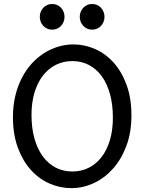

<svg xmlns="http://www.w3.org/2000/svg" viewBox="-20 -953 753 985"><path d="M654.3 -361.3Q654.3 -273.4 628.2 -204.1Q602.1 -134.8 558.8 -86.7Q515.6 -38.6 460.4 -13.2Q405.3 12.2 346.7 12.2Q287.6 12.2 233.4 -11.7Q179.2 -35.6 137.7 -82Q96.2 -128.4 71.3 -196Q46.4 -263.7 46.4 -351.6Q46.4 -410.2 58.3 -460.4Q70.3 -510.7 91.6 -552.2Q112.8 -593.8 142.1 -626Q171.4 -658.2 205.8 -680.2Q240.2 -702.1 278.6 -713.6Q316.9 -725.1 356.4 -725.1Q414.6 -725.1 468.5 -701.2Q522.5 -677.2 563.7 -630.9Q605 -584.5 629.6 -516.8Q654.3 -449.2 654.3 -361.3ZM559.1 -349.1Q559.1 -416.5 544.2 -470.5Q529.3 -524.4 502 -562Q474.6 -599.6 436.3 -619.6Q397.9 -639.6 351.6 -639.6Q305.2 -639.6 266.6 -620.4Q228 -601.1 200.2 -565.2Q172.4 -529.3 157 -478.3Q141.6 -427.2 141.6 -363.8Q141.6 -296.9 156.5 -243.2Q171.4 -189.5 199 -151.6Q226.6 -113.8 265.1 -93.5Q303.7 -73.2 351.6 -73.2Q396.5 -73.2 434.6 -92Q472.7 -110.8 500.2 -146.2Q527.8 -181.6 543.5 -232.9Q559.1 -284.2 559.1 -349.1ZM184.1 -866.7Q184.1 -880.4 189 -892.3Q193.8 -904.3 202.4 -913.3Q210.9 -922.4 222.4 -927.5Q233.9 -932.6 247.6 -932.6Q261.2 -932.6 272.9 -927.5Q284.7 -922.4 293 -913.3Q301.3 -904.3 306.2 -892.3Q311 -880.4 311 -866.7Q311 -853 306.2 -841.1Q301.3 -829.1 293 -820.1Q284.7 -811 272.9 -805.9Q261.2 -800.8 247.6 -800.8Q233.9 -800.8 222.4 -805.9Q210.9 -811 202.4 -820.1Q193.8 -829.1 189 -841.1Q184.1 -853 184.1 -866.7ZM389.2 -866.7Q389.2 -880.4 394 -892.3Q398.9 -904.3 407.5 -913.3Q416 -922.4 427.5 -927.5Q439 -932.6 452.6 -932.6Q466.3 -932.6 478 -927.5Q489.7 -922.4 498 -913.3Q506.3 -904.3 511.2 -892.3Q516.1 -880.4 516.1 -866.7Q516.1 -853 511.2 -841.1Q506.3 -829.1 498 -820.1Q489.7 -811 478 -805.9Q466.3 -800.8 452.6 -800.8Q439 -800.8 427.5 -805.9Q416 -811 407.5 -820.1Q398.9 -829.1 394 -841.1Q389.2 -853 389.2 -866.7Z"/></svg>

Font: Andika
Style: Regular
Weight: 400
Designer: Victor Gaultney, Annie Olsen, Julie Remington, Don Collingsworth, Eric Hays
Foundry: SIL International
Version: Version 1.001